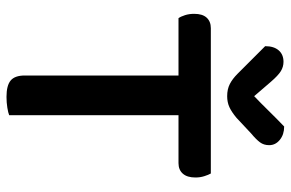

<svg xmlns="http://www.w3.org/2000/svg" viewBox="-168 -698 873 576"><g transform="rotate(90 268.0 -410.5)"><path d="M231 -510 228 -607H501Q505 -600 509 -587.5Q513 -575 513 -561Q513 -536 501.5 -523Q490 -510 470 -510ZM305 -607 308 -510H35Q30 -517 26 -529.5Q22 -542 22 -557Q22 -582 33.5 -594.5Q45 -607 65 -607ZM207 -537H326V-2Q319 1 303.5 3.5Q288 6 271 6Q237 6 222 -6.5Q207 -19 207 -49ZM269 -737Q290 -757 313 -780.5Q336 -804 360 -827Q384 -827 400 -814Q416 -801 416 -782Q416 -766 407.5 -754.5Q399 -743 381 -728L334 -684Q316 -669 301.5 -662.5Q287 -656 269 -656Q248 -656 232.5 -664Q217 -672 202 -687L119 -770Q119 -796 131.5 -810.5Q144 -825 166 -825Q181 -825 194 -817Q207 -809 226 -787Z"/></g></svg>

Font: BalooTamma2SemiBold
Style: Regular
Weight: 600
Designer: Divya Kowshik, Shuchita Grover and Ek Type
Foundry: Ek Type
Version: Version 1.700